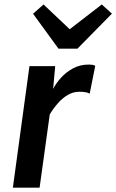

<svg xmlns="http://www.w3.org/2000/svg" viewBox="-20 -860 533 880"><path d="M39 0 115 -557H233L223.5 -452.5Q236.5 -478 259.8 -503.8Q283 -529.5 315 -546.8Q347 -564 385 -564Q410 -564 416.5 -558L391 -430.5Q385.5 -435 372.8 -437.2Q360 -439.5 344 -439.5Q315.5 -439.5 290.5 -424.8Q265.5 -410 244.8 -386.2Q224 -362.5 208 -335.5L161.5 0ZM248 -637 131.5 -797 179.5 -839.5 299.5 -726 446.5 -839.5 493 -797.5 335 -637Z"/></svg>

Font: Merriweather Sans Medium
Style: Italic
Weight: 500
Italic angle: -7.5°
Designer: Eben Sorkin
Foundry: Eben Sorkin
Version: Version 2.001